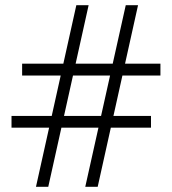

<svg xmlns="http://www.w3.org/2000/svg" viewBox="-20 -722 665 742"><path d="M357.5 0H309.5L466 -702H513.5ZM166.5 0H119L275 -702H322.5ZM563.5 -274V-228.5H24.5V-274ZM600 -476V-430H65.5V-476Z"/></svg>

Font: Newsreader 9pt
Style: Regular
Weight: 400
Designer: Hugues Gentile
Foundry: Production Type
Version: Version 1.003